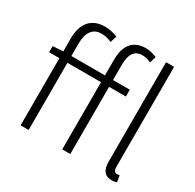

<svg xmlns="http://www.w3.org/2000/svg" viewBox="-175 -997 1214 1198"><g transform="rotate(30 432.5 -397.5)"><path d="M409 -533H167V-622C167 -702 199 -748 260 -748C285 -748 310 -743 335 -731L350 -778C321 -790 289 -797 258 -797C163 -797 109 -737 109 -626V-533L35 -528V-484H109V0H167V-484H409V0H467V-484H588V-533H467V-642C467 -717 492 -759 549 -759C569 -759 590 -754 612 -744L626 -790C601 -801 573 -808 546 -808C456 -808 409 -751 409 -645ZM800 -39C789 -37 784 -37 780 -37C767 -37 756 -48 756 -73V-795H698V-79C698 -17 722 13 770 13C788 13 798 10 808 7Z"/></g></svg>

Font: Genne Gothic Light
Style: Regular
Weight: 300
Designer: Ryoko NISHIZUKA (kana & ideographs); Paul D. Hunt (Latin, Greek & Cyrillic); Wenlong ZHANG (bopomofo); Sandoll Communica
Foundry: Adobe Systems Incorporated
Version: Version 1.004;PS 1.004;hotconv 16.6.51;makeotf.lib2.5.65220